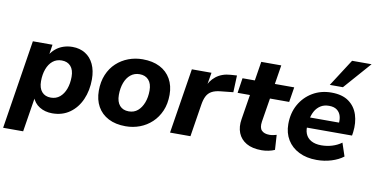

<svg xmlns="http://www.w3.org/2000/svg" viewBox="-94 -1003 2783 1426"><g transform="rotate(10 1297.5 -290.0)"><path d="M-9 180 97 -491H245L232 -405H225Q243 -436 268.5 -457.5Q294 -479 326.5 -490Q359 -501 395 -501Q450 -501 491.5 -475.5Q533 -450 555.5 -402Q578 -354 578 -289Q578 -204 548 -136Q518 -68 462.5 -28.5Q407 11 331 11Q276 11 234.5 -14.5Q193 -40 176 -89H185L142 180ZM300 -102Q340 -102 368 -125.5Q396 -149 411 -189.5Q426 -230 426 -281Q426 -333 401.5 -360.5Q377 -388 334 -388Q294 -388 266 -365Q238 -342 223 -301.5Q208 -261 208 -210Q208 -158 232.5 -130Q257 -102 300 -102Z M884 11Q808 11 754 -17Q700 -45 671.5 -96Q643 -147 643 -215Q643 -283 665.5 -336.5Q688 -390 727.5 -426.5Q767 -463 817.5 -482Q868 -501 924 -501Q1000 -501 1054 -473.5Q1108 -446 1137 -395Q1166 -344 1166 -276Q1166 -207 1143 -154Q1120 -101 1080.5 -64Q1041 -27 990.5 -8Q940 11 884 11ZM888 -102Q928 -102 955.5 -125.5Q983 -149 998.5 -189.5Q1014 -230 1014 -281Q1014 -333 989 -360.5Q964 -388 921 -388Q882 -388 853.5 -365Q825 -342 810 -301.5Q795 -261 795 -210Q795 -158 819.5 -130Q844 -102 888 -102Z M1218 0 1296 -491H1444L1424 -371H1415Q1433 -427 1477.5 -462Q1522 -497 1588 -501L1634 -504L1629 -377L1533 -367Q1493 -363 1468 -349Q1443 -335 1430 -309.5Q1417 -284 1411 -246L1372 0Z M1910 11Q1839 11 1794.5 -15Q1750 -41 1732 -86.5Q1714 -132 1724 -191L1754 -378H1661L1678 -491H1771L1794 -635H1945L1922 -491H2068L2050 -378H1905L1876 -199Q1869 -152 1888.5 -132Q1908 -112 1947 -112Q1961 -112 1974.5 -114.5Q1988 -117 2001 -121L2008 -9Q1989 0 1962 5.5Q1935 11 1910 11Z M2325 11Q2248 11 2191 -17.5Q2134 -46 2103 -97Q2072 -148 2072 -215Q2072 -299 2108 -363Q2144 -427 2206.5 -464Q2269 -501 2348 -501Q2430 -501 2479 -465.5Q2528 -430 2547 -370.5Q2566 -311 2557 -239L2553 -213H2194L2205 -291H2456L2440 -277Q2445 -313 2437 -340.5Q2429 -368 2407 -384.5Q2385 -401 2347 -401Q2309 -401 2282.5 -383.5Q2256 -366 2241 -338.5Q2226 -311 2220 -278L2215 -243Q2208 -199 2220.5 -167.5Q2233 -136 2263.5 -119Q2294 -102 2340 -102Q2382 -102 2421.5 -114Q2461 -126 2492 -149L2525 -50Q2489 -22 2436 -5.5Q2383 11 2325 11ZM2325 -555 2457 -760H2604L2424 -555Z"/></g></svg>

Font: Nunito Sans 12pt ExtraBold
Style: Italic
Weight: 800
Italic angle: -9°
Designer: Vernon Adams
Foundry: Vernon Adams
Version: Version 3.101;gftools[0.9.27]